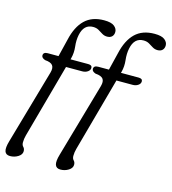

<svg xmlns="http://www.w3.org/2000/svg" viewBox="-128 -816 985 1098"><g transform="rotate(15 364.5 -267.0)"><path d="M63 -426.5Q63 -446.5 89.5 -446.5H153L178.5 -550.5Q196.5 -630 238.8 -671Q281 -712 353 -712Q395 -712 413 -697.5Q431 -683 431 -664Q431 -646.5 420.8 -636.2Q410.5 -626 392 -626Q375.5 -626 362.2 -634.2Q349 -642.5 335 -650.8Q321 -659 301.5 -659Q246.5 -659 233 -592.5Q226.5 -560.5 230.8 -523.8Q235 -487 226 -453L224 -446.5H328.5Q352 -446.5 352 -430Q352 -416 338.5 -406.8Q325 -397.5 306.5 -397.5H210.5L90 40Q84 61.5 84 82.5Q84 98.5 92.8 107.2Q101.5 116 101.5 131Q101.5 150.5 80 164Q58.5 177.5 32.5 177.5Q7.5 177.5 1 158Q-5.5 138.5 7 96L133 -344Q141 -372.5 130.2 -387.2Q119.5 -402 85 -404.5Q63 -412 63 -426.5ZM361.5 -426.5Q361.5 -446.5 388 -446.5H451.5L477 -550.5Q495 -630 537.2 -671Q579.5 -712 651.5 -712Q693.5 -712 711.5 -697.5Q729.5 -683 729.5 -664Q729.5 -646.5 719.2 -636.2Q709 -626 690.5 -626Q674 -626 660.8 -634.2Q647.5 -642.5 633.5 -650.8Q619.5 -659 600 -659Q545 -659 531.5 -592.5Q525 -560.5 529.2 -523.8Q533.5 -487 524.5 -453L522.5 -446.5H627Q650.5 -446.5 650.5 -430Q650.5 -416 637 -406.8Q623.5 -397.5 605 -397.5H509L388.5 40Q382.5 61.5 382.5 82.5Q382.5 98.5 391.2 107.2Q400 116 400 131Q400 150.5 378.5 164Q357 177.5 331 177.5Q306 177.5 299.5 158Q293 138.5 305.5 96L431.5 -344Q439.5 -372.5 428.8 -387.2Q418 -402 383.5 -404.5Q361.5 -412 361.5 -426.5Z"/></g></svg>

Font: Fraunces 9pt SuperSoft Light
Style: Italic
Weight: 300
Italic angle: -16°
Version: Version 1.000;[b76b70a41]